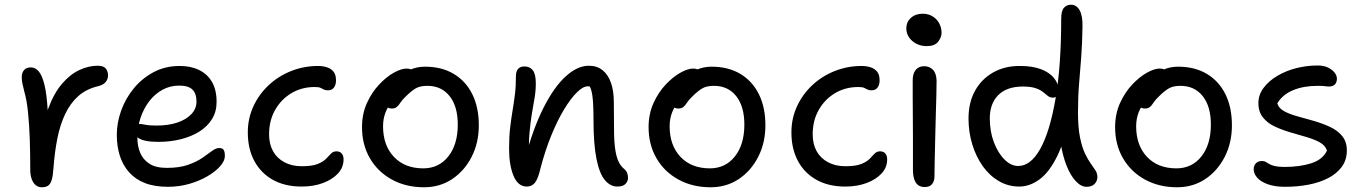

<svg xmlns="http://www.w3.org/2000/svg" viewBox="-20 -780 5771 812"><path d="M157 12Q142 12 131 3Q120 -6 114 -23Q108 -40 108 -61Q108 -126 106 -189Q104 -252 98.5 -305Q93 -358 83 -392Q77 -415 74.5 -428Q72 -441 72 -454Q72 -472 81.5 -483.5Q91 -495 111 -495Q129 -495 143.5 -478.5Q158 -462 168 -421.5Q178 -381 182 -309Q186 -237 184 -127L152 -156Q159 -253 183.5 -319.5Q208 -386 242.5 -426Q277 -466 316 -484Q355 -502 393 -502Q418 -502 427.5 -490Q437 -478 437 -461Q437 -447 428 -434.5Q419 -422 397 -416Q345 -404 311 -373.5Q277 -343 255.5 -297.5Q234 -252 222.5 -194Q211 -136 206 -68Q204 -36 198.5 -18.5Q193 -1 183 5.5Q173 12 157 12Z M690 10Q633 10 592.5 -6Q552 -22 525.5 -52Q499 -82 486.5 -122Q474 -162 474 -210Q474 -261 492.5 -312.5Q511 -364 546 -406.5Q581 -449 630 -475Q679 -501 740 -501Q787 -501 822 -484Q857 -467 876.5 -433.5Q896 -400 896 -349Q896 -308 877 -277Q858 -246 824.5 -224.5Q791 -203 746 -191.5Q701 -180 649 -180Q589 -180 565 -196.5Q541 -213 541 -233Q541 -245 547 -250.5Q553 -256 567 -256Q578 -256 594.5 -252.5Q611 -249 642 -249Q692 -249 729.5 -261.5Q767 -274 789 -297Q811 -320 811 -350Q811 -384 794 -401Q777 -418 738 -418Q699 -418 666.5 -400Q634 -382 610.5 -351Q587 -320 574 -280.5Q561 -241 561 -198Q561 -162 573 -133.5Q585 -105 612 -87.5Q639 -70 685 -70Q739 -70 775.5 -83Q812 -96 836 -112.5Q860 -129 876.5 -141.5Q893 -154 907 -154Q921 -154 926 -146Q931 -138 931 -120Q931 -100 911.5 -77.5Q892 -55 858 -35Q824 -15 781 -2.5Q738 10 690 10Z M1256 9Q1185 9 1134 -19.5Q1083 -48 1055.5 -99.5Q1028 -151 1028 -220Q1028 -279 1051.5 -330Q1075 -381 1116 -419.5Q1157 -458 1211 -479.5Q1265 -501 1325 -501Q1345 -501 1362.5 -495.5Q1380 -490 1390.5 -477Q1401 -464 1401 -440Q1401 -422 1392.5 -410Q1384 -398 1367 -398Q1356 -398 1349.5 -401.5Q1343 -405 1335.5 -408.5Q1328 -412 1311 -412Q1256 -412 1212.5 -386Q1169 -360 1143.5 -315Q1118 -270 1118 -212Q1118 -171 1134.5 -141Q1151 -111 1182.5 -94Q1214 -77 1256 -77Q1300 -77 1323.5 -86.5Q1347 -96 1359 -108.5Q1371 -121 1380 -130.5Q1389 -140 1403 -140Q1417 -140 1425 -131Q1433 -122 1433 -106Q1433 -72 1409.5 -46.5Q1386 -21 1346 -6Q1306 9 1256 9Z M1773 12Q1697 12 1637.5 -20.5Q1578 -53 1544.5 -110.5Q1511 -168 1511 -242Q1511 -298 1531.5 -343.5Q1552 -389 1583 -422Q1614 -455 1645.5 -472.5Q1677 -490 1699 -490Q1710 -490 1717.5 -487Q1725 -484 1730 -477.5Q1735 -471 1735 -460Q1735 -440 1726.5 -424Q1718 -408 1692 -394Q1660 -375 1640 -352.5Q1620 -330 1610 -303.5Q1600 -277 1600 -246Q1600 -165 1646 -116.5Q1692 -68 1770 -68Q1836 -68 1876 -118.5Q1916 -169 1916 -253Q1916 -330 1881.5 -373.5Q1847 -417 1787 -417Q1755 -417 1736 -405Q1717 -393 1697 -373Q1681 -358 1673.5 -346Q1666 -334 1658 -327.5Q1650 -321 1637 -321Q1623 -321 1614.5 -329.5Q1606 -338 1606 -359Q1606 -382 1620.5 -406.5Q1635 -431 1659.5 -451.5Q1684 -472 1714 -485Q1744 -498 1777 -498Q1848 -498 1899 -467.5Q1950 -437 1977.5 -381.5Q2005 -326 2005 -250Q2005 -176 1974.5 -116.5Q1944 -57 1892 -22.5Q1840 12 1773 12Z M2591 9Q2561 9 2538 -18.5Q2515 -46 2502.5 -108.5Q2490 -171 2490 -272Q2490 -320 2488 -349Q2486 -378 2481.5 -395Q2477 -412 2469 -422Q2461 -432 2449 -443Q2469 -444 2483.5 -438.5Q2498 -433 2505 -418.5Q2512 -404 2513 -380Q2499 -401 2489.5 -408Q2480 -415 2466 -415Q2446 -415 2420 -389.5Q2394 -364 2366 -318Q2338 -272 2312 -208.5Q2286 -145 2266 -69Q2256 -25 2243 -8Q2230 9 2208 9Q2171 9 2152 -36Q2133 -81 2133 -151Q2133 -202 2137.5 -240Q2142 -278 2147.5 -311Q2153 -344 2157.5 -379Q2162 -414 2162 -459Q2162 -478 2171 -488.5Q2180 -499 2198 -499Q2221 -499 2233.5 -482.5Q2246 -466 2246 -428Q2246 -395 2240.5 -364Q2235 -333 2229 -297Q2223 -261 2219 -213.5Q2215 -166 2218 -102L2200 -107Q2234 -236 2278.5 -324Q2323 -412 2372.5 -457Q2422 -502 2470 -502Q2505 -502 2528.5 -483Q2552 -464 2564 -429.5Q2576 -395 2576 -348Q2576 -270 2577 -214Q2578 -158 2587 -122Q2596 -86 2618 -67Q2628 -59 2632 -49.5Q2636 -40 2636 -27Q2636 -14 2625.5 -2.5Q2615 9 2591 9Z M2985 12Q2909 12 2849.5 -20.5Q2790 -53 2756.5 -110.5Q2723 -168 2723 -242Q2723 -298 2743.5 -343.5Q2764 -389 2795 -422Q2826 -455 2857.5 -472.5Q2889 -490 2911 -490Q2922 -490 2929.5 -487Q2937 -484 2942 -477.5Q2947 -471 2947 -460Q2947 -440 2938.5 -424Q2930 -408 2904 -394Q2872 -375 2852 -352.5Q2832 -330 2822 -303.5Q2812 -277 2812 -246Q2812 -165 2858 -116.5Q2904 -68 2982 -68Q3048 -68 3088 -118.5Q3128 -169 3128 -253Q3128 -330 3093.5 -373.5Q3059 -417 2999 -417Q2967 -417 2948 -405Q2929 -393 2909 -373Q2893 -358 2885.5 -346Q2878 -334 2870 -327.5Q2862 -321 2849 -321Q2835 -321 2826.5 -329.5Q2818 -338 2818 -359Q2818 -382 2832.5 -406.5Q2847 -431 2871.5 -451.5Q2896 -472 2926 -485Q2956 -498 2989 -498Q3060 -498 3111 -467.5Q3162 -437 3189.5 -381.5Q3217 -326 3217 -250Q3217 -176 3186.5 -116.5Q3156 -57 3104 -22.5Q3052 12 2985 12Z M3555 9Q3484 9 3433 -19.5Q3382 -48 3354.5 -99.5Q3327 -151 3327 -220Q3327 -279 3350.5 -330Q3374 -381 3415 -419.5Q3456 -458 3510 -479.5Q3564 -501 3624 -501Q3644 -501 3661.5 -495.5Q3679 -490 3689.5 -477Q3700 -464 3700 -440Q3700 -422 3691.5 -410Q3683 -398 3666 -398Q3655 -398 3648.5 -401.5Q3642 -405 3634.5 -408.5Q3627 -412 3610 -412Q3555 -412 3511.5 -386Q3468 -360 3442.5 -315Q3417 -270 3417 -212Q3417 -171 3433.5 -141Q3450 -111 3481.5 -94Q3513 -77 3555 -77Q3599 -77 3622.5 -86.5Q3646 -96 3658 -108.5Q3670 -121 3679 -130.5Q3688 -140 3702 -140Q3716 -140 3724 -131Q3732 -122 3732 -106Q3732 -72 3708.5 -46.5Q3685 -21 3645 -6Q3605 9 3555 9Z M3891 11Q3874 11 3863 3Q3852 -5 3846.5 -22Q3841 -39 3841 -62Q3841 -140 3841 -195Q3841 -250 3840.5 -290.5Q3840 -331 3840 -366Q3840 -401 3840 -440Q3840 -458 3845 -471Q3850 -484 3861 -492Q3872 -500 3889 -500Q3911 -500 3925.5 -485Q3940 -470 3941 -439Q3941 -417 3940 -376.5Q3939 -336 3937.5 -287Q3936 -238 3935 -188.5Q3934 -139 3933 -98Q3932 -57 3932 -33Q3932 -14 3922 -1.5Q3912 11 3891 11ZM3900 -585Q3863 -585 3838 -607Q3813 -629 3813 -660Q3813 -687 3832.5 -704.5Q3852 -722 3882 -722Q3907 -722 3925.5 -710Q3944 -698 3953 -679.5Q3962 -661 3962 -641Q3962 -622 3947.5 -603.5Q3933 -585 3900 -585Z M4291 9Q4244 9 4204.5 -14Q4165 -37 4136.5 -77Q4108 -117 4092 -169Q4076 -221 4076 -279Q4076 -346 4103.5 -396Q4131 -446 4181 -474Q4231 -502 4296 -501Q4346 -501 4382 -487.5Q4418 -474 4437.5 -450Q4457 -426 4457 -395Q4457 -382 4450 -374.5Q4443 -367 4434 -367Q4421 -367 4412 -374Q4403 -381 4391.5 -390.5Q4380 -400 4360 -407Q4340 -414 4306 -414Q4238 -414 4202 -378Q4166 -342 4166 -279Q4166 -224 4183.5 -178Q4201 -132 4228.5 -105Q4256 -78 4286 -78Q4339 -78 4379.5 -150.5Q4420 -223 4444 -362.5Q4468 -502 4468 -701Q4468 -734 4479.5 -747Q4491 -760 4509 -760Q4533 -760 4546 -736.5Q4559 -713 4558 -668Q4557 -594 4552.5 -536.5Q4548 -479 4543.5 -424.5Q4539 -370 4539 -305Q4539 -241 4547.5 -199Q4556 -157 4568.5 -131Q4581 -105 4592.5 -89Q4604 -73 4612.5 -60Q4621 -47 4621 -31Q4621 -15 4609.5 -2.5Q4598 10 4575 10Q4552 10 4529.5 -14Q4507 -38 4490.5 -80Q4474 -122 4465.5 -175.5Q4457 -229 4459 -288L4505 -301Q4485 -189 4451.5 -120.5Q4418 -52 4376.5 -21.5Q4335 9 4291 9Z M4958 12Q4882 12 4822.5 -20.5Q4763 -53 4729.5 -110.5Q4696 -168 4696 -242Q4696 -298 4716.5 -343.5Q4737 -389 4768 -422Q4799 -455 4830.5 -472.5Q4862 -490 4884 -490Q4895 -490 4902.5 -487Q4910 -484 4915 -477.5Q4920 -471 4920 -460Q4920 -440 4911.5 -424Q4903 -408 4877 -394Q4845 -375 4825 -352.5Q4805 -330 4795 -303.5Q4785 -277 4785 -246Q4785 -165 4831 -116.5Q4877 -68 4955 -68Q5021 -68 5061 -118.5Q5101 -169 5101 -253Q5101 -330 5066.5 -373.5Q5032 -417 4972 -417Q4940 -417 4921 -405Q4902 -393 4882 -373Q4866 -358 4858.5 -346Q4851 -334 4843 -327.5Q4835 -321 4822 -321Q4808 -321 4799.5 -329.5Q4791 -338 4791 -359Q4791 -382 4805.5 -406.5Q4820 -431 4844.5 -451.5Q4869 -472 4899 -485Q4929 -498 4962 -498Q5033 -498 5084 -467.5Q5135 -437 5162.5 -381.5Q5190 -326 5190 -250Q5190 -176 5159.5 -116.5Q5129 -57 5077 -22.5Q5025 12 4958 12Z M5415 10Q5371 10 5341 -1Q5311 -12 5296.5 -29Q5282 -46 5282 -64Q5282 -79 5291 -89Q5300 -99 5317 -99Q5327 -99 5333.5 -95Q5340 -91 5348.5 -86Q5357 -81 5372 -77.5Q5387 -74 5413 -74Q5477 -74 5525.5 -89.5Q5574 -105 5592 -143Q5585 -165 5561.5 -178Q5538 -191 5505 -200.5Q5472 -210 5436.5 -220.5Q5401 -231 5371 -245Q5341 -259 5321.5 -283Q5302 -307 5302 -344Q5302 -379 5324 -408.5Q5346 -438 5382.5 -459.5Q5419 -481 5463 -492Q5507 -503 5552 -503Q5579 -503 5597 -494Q5615 -485 5624.5 -472.5Q5634 -460 5634 -447Q5634 -432 5625.5 -423Q5617 -414 5600 -414Q5594 -414 5588 -415Q5582 -416 5573.5 -416.5Q5565 -417 5553 -417Q5493 -417 5448.5 -398.5Q5404 -380 5382 -343Q5387 -323 5410.5 -310Q5434 -297 5467.5 -288Q5501 -279 5537 -268.5Q5573 -258 5604.5 -243.5Q5636 -229 5656 -205Q5676 -181 5676 -144Q5676 -104 5655 -75Q5634 -46 5597.5 -27Q5561 -8 5514 1Q5467 10 5415 10Z"/></svg>

Font: Shantell Sans
Style: Regular
Weight: 400
Designer: Stephen Nixon, Anya Danilova, Shantell Martin
Foundry: Arrow Type
Version: Version 1.008;[ac192a2d6]